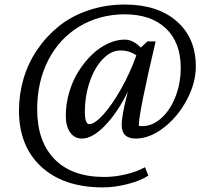

<svg xmlns="http://www.w3.org/2000/svg" viewBox="-20 -602 929 845"><path d="M432.6 222.7Q260.3 222.7 161.9 132.1Q63.5 41.5 63.5 -115.2Q63.5 -187.5 83.7 -256.1Q104 -324.7 144 -383.5Q184.1 -442.4 239.3 -486.8Q294.4 -531.2 369.4 -556.6Q444.3 -582 529.3 -582Q673.3 -582 757.6 -508.5Q841.8 -435.1 841.8 -309.6Q841.8 -236.8 802.2 -162.4Q762.7 -87.9 700.7 -40Q638.7 7.8 577.1 7.8Q515.6 7.8 515.6 -51.8Q515.6 -97.2 543 -199.2Q496.1 -104.5 441.2 -48.3Q386.2 7.8 340.8 7.8Q307.6 7.8 288.6 -19.5Q269.5 -46.9 269.5 -91.8Q269.5 -145 284.9 -196.8Q300.3 -248.5 326.4 -289.6Q352.5 -330.6 385.5 -362.1Q418.5 -393.6 455.8 -410.6Q493.2 -427.7 528.3 -427.7Q565.9 -427.7 599.6 -392.6L628.9 -419.9H665Q590.8 -105.5 590.8 -47.9Q639.6 -41.5 682.4 -75.7Q725.1 -109.9 750.2 -171.1Q775.4 -232.4 775.4 -303.7Q775.4 -415 710 -477.1Q644.5 -539.1 527.3 -539.1Q416 -538.1 328.4 -484.9Q240.7 -431.6 192.1 -336.7Q143.6 -241.7 143.6 -121.1Q143.6 21 220.5 98.9Q297.4 176.8 438.5 176.8Q485.4 176.8 533.7 165.3Q582 153.8 618.2 133.8L632.8 170.9Q598.6 193.4 542 208Q485.4 222.7 432.6 222.7ZM353.5 -109.4Q353.5 -55.7 373 -55.7Q396.5 -55.7 434.6 -97.7Q472.7 -139.6 512.9 -210.9Q553.2 -282.2 580.1 -358.4Q549.8 -379.9 509.8 -379.9Q469.2 -379.9 432.9 -342.5Q396.5 -305.2 375 -242.4Q353.5 -179.7 353.5 -109.4Z"/></svg>

Font: Crimson Pro
Style: Italic
Weight: 400
Italic angle: -12°
Designer: Jacques Le Bailly
Foundry: Baron von Fonthausen
Version: Version 1.003